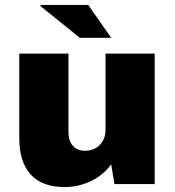

<svg xmlns="http://www.w3.org/2000/svg" viewBox="-20 -745 707 777"><path d="M606 0H443L430 -80Q399 -37 348.5 -12.5Q298 12 242 12Q150 12 104 -39Q58 -90 58 -186V-528H257V-210Q257 -176 274.5 -155.5Q292 -135 324 -135Q361 -135 384 -159Q407 -183 407 -218V-528H606ZM430 -592H303L143 -721L145 -725H337Z"/></svg>

Font: Archicoco
Style: Regular
Weight: 400
Designer: Hector Gatti
Foundry: Hector Gatti
Version: 1.002